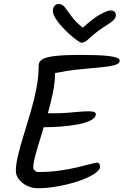

<svg xmlns="http://www.w3.org/2000/svg" viewBox="-20 -997 645 1002"><path d="M177.5 -14.8Q147.5 -14.8 121.3 -27.5Q95.1 -40.3 78.9 -60.9Q62.7 -81.5 62.7 -105Q62.7 -139.3 74.5 -188.1Q86.3 -236.9 104.3 -294.4Q122.2 -351.9 140.2 -413.5Q158.1 -475.1 169.9 -535.4Q181.7 -595.7 181.7 -649.7Q181.7 -669.2 188.9 -676.4Q196.2 -683.5 206.2 -683.5Q213.2 -683.5 223.3 -678.6Q233.4 -673.7 243.6 -664.5Q253.9 -655.4 260.6 -642Q267.3 -628.6 267.3 -611.6Q267.3 -567.5 255.8 -511.8Q244.4 -456.1 227.3 -397.3Q210.2 -338.5 193.4 -284.3Q176.6 -230.1 165.2 -188.6Q153.7 -147.1 153.7 -126Q153.7 -112.8 162 -106.1Q170.2 -99.3 181.1 -99.3Q239.7 -99.3 290.9 -106.6Q342.2 -113.9 383.1 -123.7Q424 -133.5 450.8 -140.8Q477.6 -148.1 487.2 -148.1Q495.3 -148.1 498.5 -141.9Q501.7 -135.7 501.7 -126.9Q501.7 -108.7 471 -89Q440.3 -69.4 390.9 -52.5Q341.6 -35.5 285.1 -25.2Q228.7 -14.8 177.5 -14.8ZM207.2 -333Q194.2 -333 182.5 -340Q170.7 -347 161.6 -357.4Q152.4 -367.8 147.1 -378Q141.9 -388.2 141.9 -394.6Q141.9 -414.3 163.1 -414.3Q176.2 -414.3 188 -412.4Q199.8 -410.5 214.7 -408.1Q229.6 -405.7 251.9 -405.7Q300.2 -405.7 332.1 -408.4Q364 -411 390.2 -413.5Q416.3 -416 445.5 -416Q461.8 -416 470.9 -412.5Q480.1 -408.9 480.1 -401.8Q480.1 -382.9 455.3 -369.8Q430.5 -356.7 389.9 -348.6Q349.3 -340.5 301.1 -336.7Q253 -333 207.2 -333ZM184 -661Q184 -677 202.1 -688.1Q220.2 -699.2 268.1 -704.8Q316.1 -710.4 404.3 -710.4Q447.1 -710.4 483.8 -709.1Q520.5 -707.7 547.4 -704.7Q574.4 -701.6 589.5 -695.7Q604.7 -689.8 604.7 -681.3Q604.7 -668.1 588 -661Q571.4 -653.9 540.8 -649.7Q510.2 -645.5 468.8 -642.2Q427.4 -638.8 378.3 -633.4Q327.3 -627.7 289.9 -619.6Q252.6 -611.5 229.1 -611.5Q218.8 -611.5 208.1 -619.1Q197.5 -626.7 190.7 -638.1Q184 -649.5 184 -661ZM555.3 -942.5Q584.5 -942.5 584.5 -917.3Q584.5 -902.3 570.3 -889.7Q556.1 -877.2 535.4 -864.6Q514.8 -852.1 492.8 -836.1Q463.8 -814.1 443 -794.1Q422.2 -774.2 405.8 -774.2Q399.4 -774.2 382.6 -786Q365.7 -797.8 344.2 -817Q322.7 -836.1 302.6 -858.3Q282.4 -880.4 269.1 -902.3Q255.8 -924.1 255.8 -940.1Q255.8 -955.6 264.5 -966.1Q273.3 -976.5 286.5 -976.5Q304.9 -976.5 318.9 -958.3Q333 -940.1 353.4 -911.5Q373.8 -882.8 412.3 -852.6Q467.8 -903.2 505 -922.9Q542.3 -942.5 555.3 -942.5Z"/></svg>

Font: Kalam Variable Light
Style: Regular
Weight: 300
Designer: Lipi Raval, Jonny Pinhorn
Foundry: Indian Type Foundry
Version: Version 3.000